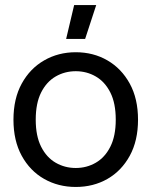

<svg xmlns="http://www.w3.org/2000/svg" viewBox="-20 -730 601 762"><path d="M280.6 12Q211.5 12 155.2 -19.9Q99 -51.9 66.2 -111.8Q33.4 -171.7 33.4 -254.9Q33.4 -338.3 66.2 -398.1Q99 -458 155.2 -490.3Q211.5 -522.7 280.6 -522.7Q350.6 -522.7 406.4 -490.3Q462.2 -458 495 -398.1Q527.8 -338.3 527.8 -254.9Q527.8 -171.7 495 -111.8Q462.2 -51.9 406.4 -19.9Q350.6 12 280.6 12ZM280.6 -63.3Q324 -63.3 360.1 -84.2Q396.3 -105 417.8 -147.6Q439.4 -190.1 439.4 -254.9Q439.4 -320.5 417.8 -363.1Q396.3 -405.6 360.1 -426.5Q324 -447.4 280.6 -447.4Q237.2 -447.4 201 -426.5Q164.8 -405.6 143.3 -363.1Q121.8 -320.5 121.8 -254.9Q121.8 -190.1 143.3 -147.6Q164.8 -105 201 -84.2Q237.2 -63.3 280.6 -63.3ZM242.5 -575.6 274.3 -710H361.9L317.9 -575.6Z"/></svg>

Font: TikTok Sans Light
Style: Regular
Weight: 300
Version: Version 4.000